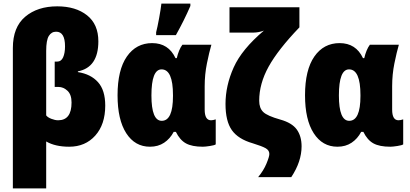

<svg xmlns="http://www.w3.org/2000/svg" viewBox="-20 -800 2266 1060"><path d="M290 -625Q339 -625 339 -544Q339 -507 328.5 -483.5Q318 -460 296 -460H282V-320H303Q330 -320 352.5 -299Q375 -278 375 -234Q375 -136 301 -136Q284 -136 263.5 -144Q243 -152 235 -163V-519Q235 -578 249.5 -601.5Q264 -625 290 -625ZM296 -765Q187 -765 119 -707.5Q51 -650 51 -535V240H235V-19Q285 10 362 10Q451 10 506 -51.5Q561 -113 561 -217Q561 -302 521 -346.5Q481 -391 410 -402V-406Q523 -428 523 -572Q523 -666 460.5 -715.5Q398 -765 296 -765Z M808 10Q853 10 886 -12Q919 -34 939 -72H951Q973 -27 1006.5 -8.5Q1040 10 1100 10Q1113 10 1139 6Q1165 2 1171 -3V-141Q1156 -136 1145 -136Q1110 -136 1110 -195V-324Q1110 -389 1122.5 -450.5Q1135 -512 1147 -553H987Q977 -540 969 -520.5Q961 -501 956 -479H949Q910 -562 820 -562Q732 -562 680.5 -488Q629 -414 629 -274Q629 -139 677 -64.5Q725 10 808 10ZM873 -133Q816 -133 816 -273Q816 -417 872 -417Q935 -417 935 -275V-270Q935 -133 873 -133ZM842 -606H951Q996 -686 1031 -767V-780H871Q868 -752 858.5 -700Q849 -648 842 -622Z M1645 8Q1645 -48 1618.5 -85Q1592 -122 1527 -140Q1456 -160 1433.5 -181.5Q1411 -203 1411 -244Q1411 -338 1463 -432Q1515 -526 1633 -649V-760H1247V-620H1377Q1407 -620 1437 -631Q1315 -528 1270 -427.5Q1225 -327 1225 -226Q1225 -131 1260 -81.5Q1295 -32 1375 -9Q1427 7 1447 18.5Q1467 30 1467 50Q1467 65 1451 103.5Q1435 142 1405 178H1588Q1645 92 1645 8Z M1843 10Q1888 10 1921 -12Q1954 -34 1974 -72H1986Q2008 -27 2041.5 -8.5Q2075 10 2135 10Q2148 10 2174 6Q2200 2 2206 -3V-141Q2191 -136 2180 -136Q2145 -136 2145 -195V-324Q2145 -389 2157.5 -450.5Q2170 -512 2182 -553H2022Q2012 -540 2004 -520.5Q1996 -501 1991 -479H1984Q1945 -562 1855 -562Q1767 -562 1715.5 -488Q1664 -414 1664 -274Q1664 -139 1712 -64.5Q1760 10 1843 10ZM1908 -133Q1851 -133 1851 -273Q1851 -417 1907 -417Q1970 -417 1970 -275V-270Q1970 -133 1908 -133Z"/></svg>

Font: Noto Sans Display SemiCondensed Black
Style: Regular
Weight: 900
Width: 4
Designer: Monotype Design Team
Foundry: Monotype Imaging Inc.
Version: Version 1.900